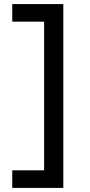

<svg xmlns="http://www.w3.org/2000/svg" viewBox="-20 -720 440 940"><path d="M290 199.9H40V113.9H196V-614H40V-700H290Z"/></svg>

Font: Retni Sans Medium
Style: Regular
Weight: 500
Designer: Vitaly Kuzmin
Foundry: ParaType Ltd.
Version: Version 1.00;March 2, 2019;FontCreator 11.5.0.2425 64-bit; t